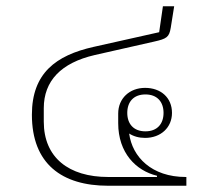

<svg xmlns="http://www.w3.org/2000/svg" viewBox="-20 -594 668 614"><path d="M444 -313C394 -313 358 -279 358 -231V-200C358 -105 415 -48 482 -32V-28H326C200 -28 120 -90 120 -205V-248C120 -335 175 -393 283 -418L473 -461C513 -470 521 -475 526 -505L537 -574H501L489 -491L279 -444C159 -417 82 -360 82 -227C82 -70 178 0 326 0H576V-28H574C465 -28 403 -92 393 -167C407 -158 424 -153 444 -153C494 -153 530 -186 530 -233C530 -282 494 -313 444 -313ZM445 -174C407 -174 387 -198 387 -233C387 -268 407 -292 445 -292C483 -292 503 -268 503 -233C503 -198 483 -174 445 -174Z"/></svg>

Font: IBM Plex Thai Looped ExtraLight
Style: Regular
Weight: 200
Designer: Mike Abbink, Paul van der Laan, Pieter van Rosmalen, Ben Mitchell, Mark Frömberg
Foundry: Bold Monday
Version: Version 1.0